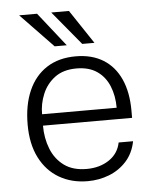

<svg xmlns="http://www.w3.org/2000/svg" viewBox="-53 -768 665 822"><g transform="rotate(-5 280.0 -356.5)"><path d="M120.5 -243.5Q120.5 -189.5 138.5 -143.8Q156.5 -98 194.2 -70.2Q232 -42.5 291 -42.5Q347 -42.5 387.2 -69.2Q427.5 -96 437 -143.5H499Q489 -92.5 458 -58.2Q427 -24 383.5 -7Q340 10 291.5 10Q222 10 168.8 -21Q115.5 -52 85.5 -111Q55.5 -170 55.5 -253.5Q55.5 -337.5 82.5 -399Q109.5 -460.5 161 -493.8Q212.5 -527 285.5 -527Q355 -527 403.8 -496.8Q452.5 -466.5 478 -410Q503.5 -353.5 503.5 -274.5V-243.5ZM121 -292.5H441.5Q441.5 -344 424.5 -385.5Q407.5 -427 372.8 -451Q338 -475 284.5 -475Q227.5 -475 191.2 -447.8Q155 -420.5 137.8 -378.5Q120.5 -336.5 121 -292.5ZM274 -723 371 -577.5H318.5L198 -723ZM137 -723 252 -577.5H200L60 -723Z"/></g></svg>

Font: Public Sans Thin ExtraLight
Style: Regular
Weight: 250
Version: Version 1.007